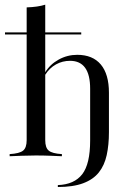

<svg xmlns="http://www.w3.org/2000/svg" viewBox="-20 -651 544 800"><path d="M221 128.2V120.2Q289.5 117.7 322.6 75Q355.6 32.3 355.6 -65.3V-281.5Q355.6 -339.5 334.7 -368.5Q313.7 -397.6 271.8 -397.6Q240.3 -397.6 213.3 -382.7Q186.3 -367.7 168.5 -339.5V-66.9Q168.5 -35.5 183.1 -23.4Q197.6 -11.3 237.9 -8.9V0Q220.2 -0.8 190.3 -2Q160.5 -3.2 129 -3.2Q100.8 -3.2 70.6 -2Q40.3 -0.8 20.2 0V-8.9Q61.3 -11.3 76.2 -23.4Q91.1 -35.5 91.1 -66.9V-620.2Q114.5 -621 133.9 -623.8Q153.2 -626.6 168.5 -631.5V-350Q188.7 -383.1 224.6 -402.8Q260.5 -422.6 301.6 -422.6Q366.1 -422.6 400 -382.3Q433.9 -341.9 433.9 -264.5V-100Q433.9 -47.6 424.6 -4.8Q415.3 37.9 391.9 67.3Q368.5 96.8 326.6 112.5Q284.7 128.2 221 128.2ZM0.8 -507.3V-516.1H318.5V-507.3Z"/></svg>

Font: Playfair 144pt
Style: Regular
Weight: 400
Designer: Claus Eggers Sørensen
Foundry: Claus Eggers Sørensen
Version: Version 2.001;gftools[0.9.30]